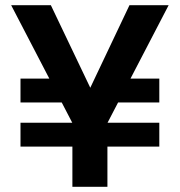

<svg xmlns="http://www.w3.org/2000/svg" viewBox="-20 -720 692 740"><path d="M59 -155V-247H594V-155ZM284 -325H59V-417H280ZM398 -325 402 -417H594V-325ZM259 0V-246L23 -700H176L336 -365H320L479 -700H630L394 -246V0Z"/></svg>

Font: DM Sans 12pt
Style: Bold
Weight: 700
Version: Version 4.004;gftools[0.9.30]